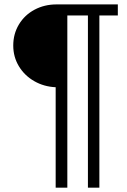

<svg xmlns="http://www.w3.org/2000/svg" viewBox="-20 -740 585 884"><path d="M236.3 -338.4Q182.1 -340.8 137.5 -366.5Q92.8 -392.1 66.9 -435.1Q41 -478 41 -530.3Q41 -584 67.1 -627.4Q93.3 -670.9 138.9 -695.3Q184.6 -719.7 240.2 -719.7H522.5V-668.9H437.5V124H384.8V-668.9H290V124H236.3Z"/></svg>

Font: Reddit Sans Chocolate Light
Style: Regular
Weight: 300
Designer: Stephen Hutchings
Foundry: Reddit
Version: Version 1.013